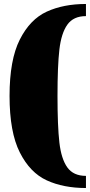

<svg xmlns="http://www.w3.org/2000/svg" viewBox="-20 -833 452 965"><path d="M28 -351Q28 -532 79.5 -634Q131 -736 215 -774.5Q299 -813 412 -813V-752Q349 -752 318.5 -709Q288 -666 278.5 -584Q269 -502 269 -351Q269 -199 278.5 -116.5Q288 -34 318.5 8.5Q349 51 412 51V112Q299 112 215 73.5Q131 35 79.5 -67Q28 -169 28 -351Z"/></svg>

Font: Notable
Style: Regular
Weight: 400
Designer: Multiple Designers
Foundry: Google, Inc.
Version: Version 1.100